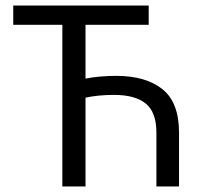

<svg xmlns="http://www.w3.org/2000/svg" viewBox="-20 -676 736 696"><path d="M206 0V-586H28V-656H519V-586H290V-391Q314 -396 343.5 -398.5Q373 -401 401 -401Q508 -401 568.5 -353Q629 -305 629 -195V0H547V-195Q547 -269 508.5 -300.5Q470 -332 393 -332Q337 -332 290 -322V0Z"/></svg>

Font: .
Style: 
Weight: 400
Designer: Paul D. Hunt, Dalton Maag
Foundry: Dalton Maag Ltd
Version: Version 1.200